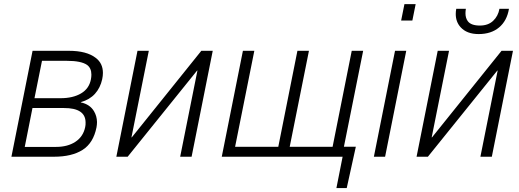

<svg xmlns="http://www.w3.org/2000/svg" viewBox="-20 -782 2592 958"><path d="M249.5 0H37L142.5 -528.5H323.5Q412.5 -528.5 458 -493Q493.5 -466 493.5 -418Q493.5 -404 490 -387Q480.5 -343.5 453.8 -314Q427 -284.5 383.5 -272.5V-271Q428.5 -261.5 449 -227Q463.5 -202.5 464 -173Q464 -160.5 461.5 -146.5Q446 -68.5 392.2 -34.2Q338.5 0 249.5 0ZM259.5 -49Q317.5 -49 356.2 -74.5Q395 -100 405 -147.5Q407.5 -159.5 407 -170.5Q407 -243.5 298.5 -243H142L103.5 -49ZM281.5 -292Q344 -292 384.2 -315.8Q424.5 -339.5 433.5 -385.5Q436 -398 436 -409.5Q436 -442 414.5 -458Q385 -478.5 314 -478.5H189.5L152 -292Z M936 0H879L965 -429.5L963.5 -430L617 0H560.5L666 -528.5H722.5L636 -97L637.5 -96.5L984.5 -528.5H1041.5Z M1710 156.5H1658.5L1689.5 0H1086.5L1192 -528.5H1249L1153 -49.5H1368.5L1464 -528.5H1521.5L1425.5 -49.5H1639.5L1735 -528.5H1792L1696 -50H1755.5Z M1901.5 0H1845.5L1951 -528.5H2007ZM2037.5 -679.5H1981.5L1998 -761.5H2054Z M2434 0H2377L2463 -429.5L2461.5 -430L2115 0H2058.5L2164 -528.5H2220.5L2134 -97L2135.5 -96.5L2482.5 -528.5H2539.5ZM2368 -612Q2309 -612 2278 -646.5Q2254 -673 2254 -712.5Q2254 -724.5 2256.5 -738H2304.5Q2302.5 -726.5 2302.5 -716Q2302.5 -692 2314 -676.5Q2330 -654.5 2374.5 -654.5Q2415.5 -654.5 2440.5 -678Q2465.5 -701.5 2472 -738H2519.5Q2509.5 -678 2470 -645Q2430.5 -612 2368 -612Z"/></svg>

Font: Roberto Sans Light
Style: Italic
Weight: 300
Italic angle: -11°
Designer: Google
Version: Version 1.00;June 11, 2020;FontCreator 12.0.0.2522 64-bit; t